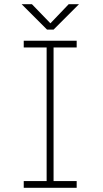

<svg xmlns="http://www.w3.org/2000/svg" viewBox="-20 -894 490 914"><path d="M345 -668H235V-32H345V0H93V-32H202V-668H93V-700H345ZM356 -874 235 -753H204L83 -874H132L220 -783L307 -874Z"/></svg>

Font: League Mono Thin Condensed
Style: Regular
Weight: 100
Width: 1
Designer: Tyler Finck
Foundry: The League of Moveable Type / Tyler Finck
Version: Version 2.300;RELEASE